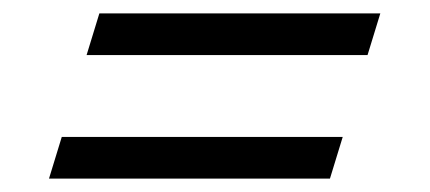

<svg xmlns="http://www.w3.org/2000/svg" viewBox="-20 -401 640 286"><path d="M128 -381H546.5L527.5 -319H109ZM72 -197H490.5L471.5 -135H53Z"/></svg>

Font: Newsreader 6pt
Style: Italic
Weight: 400
Italic angle: -17°
Designer: Hugues Gentile
Foundry: Production Type
Version: Version 1.003; ttfautohint (v1.8.3)